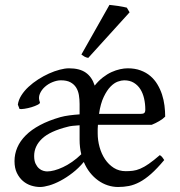

<svg xmlns="http://www.w3.org/2000/svg" viewBox="-20 -747 732 782"><path d="M652.8 -272Q643.1 -262.2 628.4 -253.7Q613.8 -245.1 598.1 -238.8H378.9Q377.9 -230.5 377.9 -221.7V-204.1Q377.9 -175.8 385.5 -148.2Q393.1 -120.6 407.7 -98.6Q422.4 -76.7 443.6 -63.2Q464.8 -49.8 492.2 -49.8Q507.3 -49.8 521.2 -51.5Q535.2 -53.2 551 -59.8Q566.9 -66.4 585.9 -79.6Q605 -92.8 630.9 -115.2Q637.2 -111.8 641.8 -105.5Q646.5 -99.1 648.9 -95.2Q619.6 -60.1 595.2 -38.6Q570.8 -17.1 548.6 -5.4Q526.4 6.3 505.1 10.5Q483.9 14.6 460.9 14.6Q439.5 14.6 418.7 7.8Q397.9 1 379.6 -12.2Q361.3 -25.4 346.4 -44.2Q331.5 -63 321.3 -87.4Q300.3 -62 275.6 -43Q251 -23.9 226.6 -11Q202.1 2 180.2 8.3Q158.2 14.6 143.1 14.6Q125.5 14.6 106.9 8.8Q88.4 2.9 73.5 -9.8Q58.6 -22.5 48.8 -42.5Q39.1 -62.5 39.1 -90.8Q39.1 -119.6 50.5 -146.2Q62 -172.9 85 -195.8Q107.9 -218.8 143.1 -237.5Q178.2 -256.3 226.1 -270Q242.2 -274.4 262.5 -277.1Q282.7 -279.8 304.2 -281.2V-323.2Q304.2 -342.3 301.3 -359.9Q298.3 -377.4 290 -390.6Q281.7 -403.8 266.8 -411.9Q252 -419.9 228 -419.9Q212.4 -419.9 194.6 -412.8Q176.8 -405.8 162.8 -393.3Q148.9 -380.9 142.1 -364.5Q135.3 -348.1 142.6 -330.1Q144 -325.7 133.5 -320.3Q123 -314.9 108.6 -310.5Q94.2 -306.2 79.8 -304Q65.4 -301.8 59.6 -303.2L52.7 -320.8Q55.2 -339.8 66.9 -358.4Q78.6 -377 96.2 -393.3Q113.8 -409.7 135.5 -423.6Q157.2 -437.5 179.4 -447.5Q201.7 -457.5 223.1 -463.1Q244.6 -468.8 261.2 -468.8Q304.2 -468.8 329.3 -451.2Q354.5 -433.6 365.7 -398.4Q381.3 -418 398.9 -431.6Q416.5 -445.3 434.3 -453.4Q452.1 -461.4 469 -465.1Q485.8 -468.8 500 -468.8Q529.8 -468.8 552.7 -460.2Q575.7 -451.7 592.5 -437.3Q609.4 -422.9 621.1 -403.3Q632.8 -383.8 639.9 -362.1Q647 -340.3 649.9 -317.1Q652.8 -293.9 652.8 -272ZM311 -118.7Q307.6 -132.8 305.9 -147.5Q304.2 -162.1 304.2 -178.2V-236.8Q288.1 -235.8 275.4 -234.4Q262.7 -232.9 256.8 -231Q183.6 -212.9 151.4 -182.4Q119.1 -151.9 119.1 -111.8Q119.1 -92.3 125 -80.1Q130.9 -67.9 139.2 -60.8Q147.5 -53.7 156.5 -51.3Q165.5 -48.8 171.9 -48.8Q185.1 -48.8 201.7 -53.2Q218.3 -57.6 236.6 -66.2Q254.9 -74.7 273.9 -87.9Q293 -101.1 311 -118.7ZM485.8 -419.9Q474.6 -419.9 459.7 -414.6Q444.8 -409.2 430.2 -394.3Q415.5 -379.4 402.6 -352.5Q389.6 -325.7 383.3 -283.2H553.2Q563.5 -283.2 567.6 -286.9Q571.8 -290.5 571.8 -300.8Q571.8 -324.2 566.9 -345.7Q562 -367.2 551.8 -383.5Q541.5 -399.9 525.1 -409.9Q508.8 -419.9 485.8 -419.9ZM339.4 -511.2Q330.6 -512.7 323.7 -516.6Q316.9 -520.5 311.5 -524.9L425.8 -727.1Q431.6 -726.6 441.2 -725.3Q450.7 -724.1 461.2 -722.7Q471.7 -721.2 481.4 -719.2Q491.2 -717.3 496.6 -715.8L507.8 -696.8Z"/></svg>

Font: Gentium Kaktovik
Style: Regular
Weight: 400
Designer: J. Victor Gaultney and Annie Olsen
Foundry: SIL International
Version: Version 1.102; 2013; Maintenance release